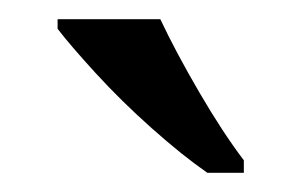

<svg xmlns="http://www.w3.org/2000/svg" viewBox="-20 -786 314 200"><path d="M196 -606Q170 -624 138 -652.5Q106 -681 79.5 -710Q53 -739 40 -756V-766H147Q163 -732 187.5 -690Q212 -648 234 -619V-606Z"/></svg>

Font: Noto Serif Oriya
Style: Regular
Weight: 400
Designer: David Williams
Foundry: Google LLC, David Williams
Version: Version 1.051; ttfautohint (v1.8.4.7-5d5b)